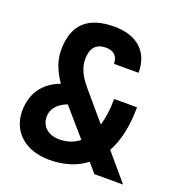

<svg xmlns="http://www.w3.org/2000/svg" viewBox="-129 -810 862 928"><g transform="rotate(20 301.5 -346.5)"><path d="M455.1 0H602.5L486.8 -136.2C520.5 -197.8 538.1 -277.8 538.1 -374H420.4C420.4 -320.8 414.1 -274.4 402.3 -235.8L281.2 -378.4C243.2 -422.9 223.1 -462.4 223.1 -507.8C223.1 -564.5 249 -593.8 299.8 -593.8C339.4 -593.8 361.8 -571.8 361.8 -533.2H488.3C488.3 -641.1 420.4 -703.1 302.7 -703.1C166 -703.1 98.6 -639.2 98.6 -508.8C98.6 -459 115.2 -411.1 153.3 -355C68.8 -324.2 22.5 -258.3 22.5 -168C22.5 -60.5 103.5 9.8 225.6 9.8C300.8 9.8 363.8 -10.3 413.1 -48.3ZM339.4 -133.8C311.5 -111.3 277.3 -99.6 237.3 -99.6C180.2 -99.6 143.1 -132.8 143.1 -182.6C143.1 -222.2 169.9 -254.4 218.8 -272.9Z"/></g></svg>

Font: Cascadia Code NF SemiBold
Style: Regular
Weight: 600
Monospace: yes
Designer: Aaron Bell
Foundry: Saja Typeworks
Version: Version 2404.023